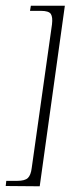

<svg xmlns="http://www.w3.org/2000/svg" viewBox="-23 -554 291 672"><path d="M159 -469Q162 -494 155 -505Q148 -516 120 -516H82L85 -534H204L116 98L-3 97L-1 79H37Q64 79 74.5 69Q85 59 88 34Z"/></svg>

Font: Genos ExtraLight
Style: Italic
Weight: 250
Italic angle: -8°
Designer: Robert E. Leuschke
Foundry: Robert E. Leuschke
Version: Version 1.010